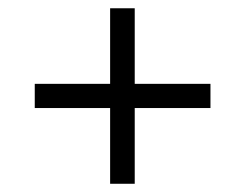

<svg xmlns="http://www.w3.org/2000/svg" viewBox="-20 -592 599 469"><path d="M494.1 -328.1H309.1V-143.1H249V-328.1H64.9V-387.2H249V-571.8H309.1V-387.2H494.1Z"/></svg>

Font: Noto Serif Bengali
Style: Regular
Weight: 400
Designer: Indian Type Foundry
Foundry: Monotype Imaging Inc.
Version: Version 1.01 uh